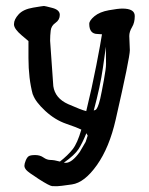

<svg xmlns="http://www.w3.org/2000/svg" viewBox="-20 -444 503 649"><path d="M202.1 106.4C199.9 106.4 197.8 106.3 195.8 106C220.2 88.7 236.7 73.4 245.4 60.1C254 46.7 262.9 28.8 272 6.3L276.4 14.6L269.5 35.6L249.5 69.8C231.9 94.2 216.1 106.4 202.1 106.4ZM318.8 -110.4C315.6 -97.3 312.7 -88.1 310.1 -82.5C307.5 -77 305.2 -73.7 303.2 -72.8C301.3 -71.8 299.2 -71 296.9 -70.3C311.5 -124.7 321.9 -172.9 327.9 -215.1C333.9 -257.2 337.2 -280.9 337.9 -286.1V-279.8L338.4 -229.5V-227.5C338.4 -217.4 335.9 -199.2 331.1 -172.9C325.8 -144.2 321.8 -123.4 318.8 -110.4ZM27.3 -360.4C28 -350.6 36.8 -338.5 53.7 -324.2L76.2 -305.2V-248C76.2 -201.8 81.1 -160.6 90.8 -124.5H91.3C96.8 -108.2 110.7 -89.8 132.8 -69.3C154.9 -48.8 178.6 -34.3 203.9 -25.6C229.1 -17 246.1 -10.4 254.9 -5.9C246.1 24.7 236.3 46.9 225.6 60.5C214.8 74.2 200.5 88.1 182.6 102.1C169.6 98.5 159 96.7 150.9 96.7C142.7 96.7 134.8 93.9 127 88.4C119.1 82.8 109.9 80.1 99.1 80.1C88.4 80.1 81.1 81.4 77.1 84C73.2 86.6 69.8 91.5 66.9 98.6C64 105.8 62.5 111.7 62.5 116.2C62.5 120.8 64.6 125.6 68.8 130.6C73.1 135.7 87.2 145.9 111.3 161.4C135.4 176.8 150.4 184.7 156.2 185.1C162.1 185.4 167.6 185.5 172.9 185.5C178.1 185.5 194.8 183.5 223.1 179.4C251.5 175.4 279.6 153.6 307.6 114C335.6 74.5 356.8 23.1 371.1 -40C403 -179.4 418.9 -257.5 418.9 -274.4L417 -322.3C417 -332 420.1 -342 426.3 -352.3C432.5 -362.5 435.5 -374.8 435.5 -389.2V-390.1C435.5 -406.7 421.5 -415 393.6 -415C384.1 -415 369 -413.2 348.1 -409.4C327.3 -405.7 311 -398.9 299.3 -389.2C287.6 -379.4 281.7 -370.8 281.7 -363.3C281.7 -340.5 291.2 -329.1 310.1 -329.1L324.7 -328.1C321.8 -308.6 315.3 -273.4 305.4 -222.4C295.5 -171.5 284.2 -120.1 271.5 -68.4C260.4 -71 240.1 -78.9 210.4 -92C180.8 -105.2 164.1 -125.5 160.2 -152.8L149.4 -306.2C149.4 -318.5 150.1 -330.1 151.4 -340.8C152.7 -351.6 158.1 -360.3 167.7 -366.9C177.3 -373.6 182.1 -382.6 182.1 -393.8C182.1 -405 173.7 -412.8 157 -417.2C140.2 -421.6 130.8 -423.8 128.7 -423.8C126.5 -423.8 114.3 -422 92 -418.2C69.7 -414.5 53.4 -406.9 43 -395.5C32.6 -384.1 27.3 -373.2 27.3 -362.8Z"/></svg>

Font: Drukaatie burti
Style: Regular
Weight: 400
Version: Version 0.14.4